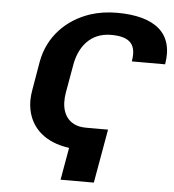

<svg xmlns="http://www.w3.org/2000/svg" viewBox="-59 -776 913 1006"><g transform="rotate(5 397.5 -272.5)"><path d="M615 -474H790C819 -640 715 -721 516 -721C466 -721 419 -714 376 -700C253 -659 158 -565 134 -428L109 -282C102 -243 101 -208 108 -175C127 -80 200 -11 327 6L297 176H472L522 -107H408C382 -107 361 -111 343 -120C290 -147 272 -206 285 -282L311 -429C327 -522 384 -603 495 -603C598 -603 630 -561 615 -474Z"/></g></svg>

Font: Asimov
Style: XWidIt
Weight: 500
Designer: Google
Version: Version 2.000980; 2014